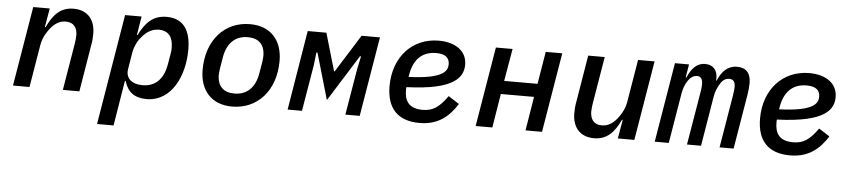

<svg xmlns="http://www.w3.org/2000/svg" viewBox="-43 -784 5486 1239"><g transform="rotate(5 2700.0 -164.0)"><path d="M152 0 198 -276C207 -331 239 -373 252 -389C279 -421 309 -441 349 -441C402 -441 424 -405 424 -358C424 -341 421 -319 418 -300L368 0H475L524 -296C531 -331 532 -355 532 -379C532 -467 484 -528 392 -528C308 -528 261 -477 222 -394H217L238 -516H131L45 0Z M607 200H714L762 -93H767C786 -25 831 12 910 12C1075 12 1152 -163 1152 -328C1152 -456 1102 -528 995 -528C904 -528 857 -474 817 -394H813L833 -516H726ZM877 -75C805 -75 774 -111 774 -154C774 -160 775 -166 776 -173L793 -276C801 -324 823 -362 846 -387C877 -423 912 -441 952 -441C1016 -441 1044 -398 1044 -333C1044 -318 1043 -302 1040 -290L1028 -219C1013 -135 966 -75 877 -75Z M1465 12C1626 12 1745 -112 1745 -308C1745 -440 1670 -528 1535 -528C1374 -528 1255 -404 1255 -208C1255 -76 1330 12 1465 12ZM1472 -73C1404 -73 1362 -109 1362 -185C1362 -197 1364 -213 1367 -232L1378 -298C1393 -389 1444 -443 1528 -443C1596 -443 1638 -407 1638 -331C1638 -319 1636 -303 1633 -284L1622 -218C1607 -127 1556 -73 1472 -73Z M1824 0H1917L1967 -298L1977 -383H1984L2071 -83L2259 -383H2266L2248 -298L2198 0H2291L2377 -516H2258L2105 -272H2101L2030 -516H1909Z M2748 -447C2811 -447 2834 -420 2834 -381C2834 -338 2807 -286 2583 -278L2585 -289C2602 -396 2660 -447 2748 -447ZM2679 12C2796 12 2867 -45 2922 -132L2852 -177C2797 -100 2757 -74 2691 -74C2599 -74 2574 -126 2574 -191C2574 -200 2574 -206 2575 -211C2891 -222 2940 -310 2940 -388C2940 -480 2861 -528 2758 -528C2586 -528 2466 -397 2466 -209C2466 -64 2538 12 2679 12Z M3042 0H3150L3186 -220H3401L3365 0H3472L3558 -516H3451L3416 -306H3200L3236 -516H3128Z M3963 0H4070L4156 -516H4049L4003 -240C3994 -185 3962 -143 3949 -127C3922 -95 3892 -75 3852 -75C3799 -75 3777 -111 3777 -158C3777 -175 3780 -197 3783 -216L3833 -516H3726L3677 -220C3670 -185 3669 -161 3669 -137C3669 -49 3717 12 3809 12C3893 12 3940 -39 3979 -122H3984Z M4293 0 4348 -330C4353 -355 4362 -384 4379 -409C4396 -434 4415 -446 4438 -446C4462 -446 4474 -429 4474 -396C4474 -381 4472 -365 4469 -346L4411 0H4502L4556 -325C4561 -356 4574 -385 4589 -409C4604 -434 4623 -446 4646 -446C4672 -446 4685 -430 4685 -397C4685 -384 4682 -360 4679 -341L4622 0H4713L4772 -354C4776 -378 4779 -410 4779 -430C4779 -494 4749 -528 4690 -528C4629 -528 4591 -488 4566 -428H4562C4563 -433 4563 -438 4563 -443C4563 -490 4539 -528 4483 -528C4427 -528 4394 -487 4370 -431H4365L4379 -516H4288L4202 0Z M5148 -447C5211 -447 5234 -420 5234 -381C5234 -338 5207 -286 4983 -278L4985 -289C5002 -396 5060 -447 5148 -447ZM5079 12C5196 12 5267 -45 5322 -132L5252 -177C5197 -100 5157 -74 5091 -74C4999 -74 4974 -126 4974 -191C4974 -200 4974 -206 4975 -211C5291 -222 5340 -310 5340 -388C5340 -480 5261 -528 5158 -528C4986 -528 4866 -397 4866 -209C4866 -64 4938 12 5079 12Z"/></g></svg>

Font: IBM Mono Medium
Style: Italic
Weight: 500
Italic angle: -9°
Monospace: yes
Designer: Mike Abbink, Paul van der Laan, Pieter van Rosmalen
Foundry: Bold Monday
Version: Version 2.3